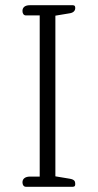

<svg xmlns="http://www.w3.org/2000/svg" viewBox="-20 -715 374 735"><path d="M79 0H259C267 0 268 -5 268 -11C268 -21 265 -28 246 -31L192 -40V-655L246 -664C261 -666 268 -674 268 -684C268 -690 267 -695 259 -695H94C76 -695 66 -687 66 -673C66 -663 71 -656 79 -656H132V-39H95C77 -39 66 -31 66 -17C66 -7 71 0 79 0Z"/></svg>

Font: Maitree Light
Style: Regular
Weight: 300
Designer: CadsonDemak Team
Foundry: CadsonDemak
Version: Version 1.000;PS 001.000;hotconv 1.0.88;makeotf.lib2.5.64775